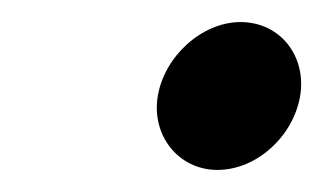

<svg xmlns="http://www.w3.org/2000/svg" viewBox="-20 -389 293 174"><path d="M123 -302C117 -266 142 -235 177 -235C213 -235 246 -266 252 -302C258 -338 234 -369 198 -369C163 -369 129 -338 123 -302Z"/></svg>

Font: Ampere
Style: SCUltExtIta
Weight: 400
Version: Version 1